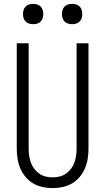

<svg xmlns="http://www.w3.org/2000/svg" viewBox="-20 -957 540 985"><path d="M250 8Q224 8 198.5 2.5Q173 -3 150.5 -16Q128 -29 111 -49.5Q94 -70 84 -93.5Q74 -117 70 -143Q66 -169 66 -195V-735H127V-195Q127 -177 129.5 -159Q132 -141 138 -124Q144 -107 155 -92Q166 -77 181 -66.5Q196 -56 214 -51.5Q232 -47 250 -47Q268 -47 286 -51.5Q304 -56 319 -66.5Q334 -77 345 -92Q356 -107 362 -124Q368 -141 370.5 -159Q373 -177 373 -195V-735H434V-195Q434 -169 430 -143Q426 -117 416 -93.5Q406 -70 389 -49.5Q372 -29 349.5 -16Q327 -3 301.5 2.5Q276 8 250 8ZM350 -833Q339 -833 329 -836Q319 -839 311.5 -846.5Q304 -854 301 -864Q298 -874 298 -885Q298 -896 301 -906Q304 -916 311.5 -923.5Q319 -931 329 -934Q339 -937 350 -937Q361 -937 371 -934Q381 -931 388.5 -923.5Q396 -916 399 -906Q402 -896 402 -885Q402 -874 399 -864Q396 -854 388.5 -846.5Q381 -839 371 -836Q361 -833 350 -833ZM150 -833Q139 -833 129 -836Q119 -839 111.5 -846.5Q104 -854 101 -864Q98 -874 98 -885Q98 -896 101 -906Q104 -916 111.5 -923.5Q119 -931 129 -934Q139 -937 150 -937Q161 -937 171 -934Q181 -931 188.5 -923.5Q196 -916 199 -906Q202 -896 202 -885Q202 -874 199 -864Q196 -854 188.5 -846.5Q181 -839 171 -836Q161 -833 150 -833Z"/></svg>

Font: Iosevka Custom Light
Style: Regular
Weight: 300
Monospace: yes
Designer: Belleve Invis
Foundry: Belleve Invis
Version: Version 27.3.5